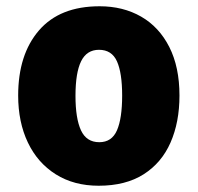

<svg xmlns="http://www.w3.org/2000/svg" viewBox="-20 -583 633 613"><path d="M553 -278Q553 -193 524.5 -128Q496 -63 438.5 -26.5Q381 10 295 10Q216 10 158 -26.5Q100 -63 69 -128Q38 -193 38 -278Q38 -409 104.5 -486Q171 -563 298 -563Q373 -563 430.5 -530Q488 -497 520.5 -433Q553 -369 553 -278ZM221 -277Q221 -205 238.5 -167Q256 -129 297 -129Q337 -129 353.5 -167Q370 -205 370 -278Q370 -350 353.5 -387Q337 -424 296 -424Q257 -424 239 -387.5Q221 -351 221 -277Z"/></svg>

Font: Noto Sans SemiCondensed Black
Style: Regular
Weight: 900
Width: 4
Designer: Monotype Design Team
Foundry: Monotype Imaging Inc.
Version: Version 2.013; ttfautohint (v1.8.4.7-5d5b)